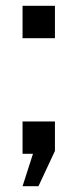

<svg xmlns="http://www.w3.org/2000/svg" viewBox="-20 -532 266 664"><path d="M170 -400H58V-512H170ZM170 -10 113 112H58L94 0H58V-112H170Z"/></svg>

Font: Bebas Kai
Style: Regular
Weight: 400
Designer: Ryoichi Tsunekawa
Foundry: Dharma Type
Version: Version 1.001;PS 001.001;hotconv 1.0.70;makeotf.lib2.5.58329